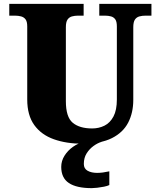

<svg xmlns="http://www.w3.org/2000/svg" viewBox="-20 -734 820 994"><path d="M407 10Q324 10 259 -13Q194 -36 157.5 -86.5Q121 -137 121 -219V-597Q121 -622 112.5 -633.5Q104 -645 89.5 -649Q75 -653 57 -653H28V-714H413V-653H384Q367 -653 352.5 -649Q338 -645 329.5 -632.5Q321 -620 321 -593V-210Q321 -128 356.5 -98.5Q392 -69 457 -69Q492 -69 521 -83.5Q550 -98 567.5 -131Q585 -164 585 -219V-597Q585 -622 577 -633.5Q569 -645 555 -649Q541 -653 523 -653H494V-714H764V-653H734Q716 -653 701.5 -649Q687 -645 678.5 -632.5Q670 -620 670 -593V-217Q670 -150 643.5 -99Q617 -48 559.5 -19Q502 10 407 10ZM455 240Q376 240 336.5 213.5Q297 187 297 130Q297 99 314 72Q331 45 358 26Q385 7 415 0H507Q486 6 464.5 21.5Q443 37 428.5 60Q414 83 414 115Q414 139 433.5 150Q453 161 483 161Q497 161 512.5 159Q528 157 546 153V224Q536 229 518.5 232.5Q501 236 483.5 238Q466 240 455 240Z"/></svg>

Font: Noto Serif Armenian Black
Style: Regular
Weight: 900
Version: Version 2.007